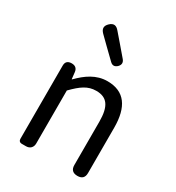

<svg xmlns="http://www.w3.org/2000/svg" viewBox="-200 -978 1011 1101"><g transform="rotate(30 305.0 -428.0)"><path d="M92 -271V-20C92 -8 100 0 112 0H138H141C167 0 184 -17 184 -43V-394C238 -449 276 -477 332 -477C404 -477 435 -434 435 -332V-45C435 -15 451 0 481 0C511 0 526 -15 526 -45V-344C526 -482 474 -557 360 -557C286 -557 229 -516 178 -464H176L171 -509C168 -532 154 -543 131 -543C106 -543 92 -531 92 -506ZM313 -779 263 -837C244 -860 224 -863 202 -842C180 -821 181 -801 202 -780L257 -726L322 -663C337 -648 353 -648 369 -663C384 -678 385 -694 372 -710Z"/></g></svg>

Font: GenSenRounded2 TW R
Style: Regular
Weight: 400
Version: Version 2.100;PS 2.1;hotconv 16.6.51;makeotf.lib2.5.65220 DE